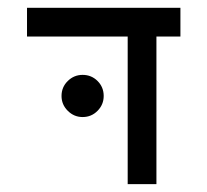

<svg xmlns="http://www.w3.org/2000/svg" viewBox="-20 -469 528 489"><path d="M378.4 0H305.2V-376H48.8V-449.2H439.5V-376H378.4ZM190.4 -170.9Q168.5 -170.9 152.6 -186.8Q136.7 -202.6 136.7 -224.6Q136.7 -247.1 152.6 -262.7Q168.5 -278.3 190.4 -278.3Q212.9 -278.3 228.5 -262.7Q244.1 -247.1 244.1 -224.6Q244.1 -202.6 228.5 -186.8Q212.9 -170.9 190.4 -170.9Z"/></svg>

Font: Catrinity
Style: Regular
Weight: 400
Designer: Alexander Lange
Foundry: High-Logic / Made with FontCreator
Version: Version 2.090;May 20, 2024;FontCreator 15.0.0.2974 64-bit